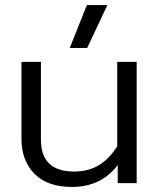

<svg xmlns="http://www.w3.org/2000/svg" viewBox="-20 -725 631 760"><path d="M324 -705H405L325 -535H256ZM65 -176V-480H142V-172Q142 -46 273 -46Q328 -46 369.5 -70Q411 -94 444 -146V-480H521V0H446V-72Q381 15 264 15Q168 15 116.5 -37Q65 -89 65 -176Z"/></svg>

Font: Prompt Light
Style: Regular
Weight: 300
Designer: Katatrad Team
Foundry: CadsonDemak
Version: Version 1.001